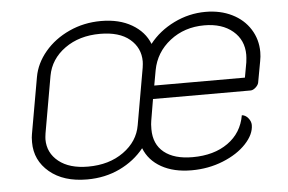

<svg xmlns="http://www.w3.org/2000/svg" viewBox="-43 -567 952 635"><g transform="rotate(-5 433.5 -250.0)"><path d="M51 -129Q51 -147 53 -156L86 -343Q94 -388 126 -426Q158 -464 207 -486.5Q256 -509 313 -509Q373 -509 415 -484.5Q457 -460 473 -419Q505 -460 555 -484.5Q605 -509 660 -509Q709 -509 747.5 -490Q786 -471 807.5 -437Q829 -403 829 -361Q829 -346 826 -331L813 -260Q811 -252 802.5 -244.5Q794 -237 786 -237H462L450 -166Q448 -156 448 -138Q448 -88 481.5 -61Q515 -34 576 -34Q647 -34 693.5 -67Q740 -100 750 -158Q762 -157 771 -146Q780 -135 780 -123Q780 -92 751 -61Q722 -30 673.5 -10.5Q625 9 569 9Q510 9 469 -14Q428 -37 412 -78Q380 -38 331 -14.5Q282 9 222 9Q144 9 97.5 -30Q51 -69 51 -129ZM404 -155 437 -343Q439 -357 439 -364Q439 -409 404.5 -438Q370 -467 306 -467Q237 -467 189 -432.5Q141 -398 131 -343L98 -155Q96 -141 96 -135Q96 -90 131.5 -61.5Q167 -33 229 -33Q299 -33 347 -67.5Q395 -102 404 -155ZM771 -281 780 -331Q782 -347 782 -356Q782 -405 746.5 -435Q711 -465 652 -465Q586 -465 538 -427.5Q490 -390 479 -331L470 -281Z"/></g></svg>

Font: K2D Thin
Style: Italic
Weight: 100
Italic angle: -10°
Designer: Katatrad Aksorn Co.,Ltd.
Foundry: Cadson Demak Co.,Ltd.
Version: Version 1.000; ttfautohint (v1.6)